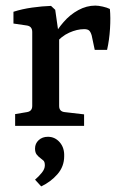

<svg xmlns="http://www.w3.org/2000/svg" viewBox="-20 -449 437 685"><path d="M169 -315Q184 -344 207 -370.5Q230 -397 259.5 -413Q289 -429 320 -429Q331 -429 346.5 -425.5Q362 -422 372 -417Q375 -387 372.5 -346.5Q370 -306 362 -271H318L307 -323Q303 -336 297.5 -340.5Q292 -345 280 -345Q255 -345 227 -332.5Q199 -320 176 -292ZM191 -316V-71Q191 -51 211 -49L280 -41V0H34V-42L76 -49Q95 -52 95 -71V-335Q95 -355 76 -358L28 -365V-407Q59 -417 95 -422Q131 -427 162 -428L177 -414ZM209 108Q209 145 185 172.5Q161 200 127 216L105 192Q118 181 129 167.5Q140 154 140 141Q140 128 134.5 123.5Q129 119 124 115Q117 110 111 102.5Q105 95 105 81Q105 63 118 51Q131 39 151 39Q176 39 193 58.5Q210 78 209 108Z"/></svg>

Font: Rasa Medium
Style: Regular
Weight: 500
Designer: Anna Giedrys (Yrsa+Rasa design), David Brezina (Yrsa art-direction, Rasa art-direction, design)
Foundry: Rosetta Type Foundry
Version: Version 2.004